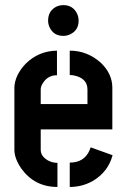

<svg xmlns="http://www.w3.org/2000/svg" viewBox="-20 -742 504 762"><path d="M170.9 -660.2Q170.9 -699.2 204.1 -715.8Q217.8 -721.7 231.4 -721.7Q269.5 -721.7 286.1 -687.5Q292 -673.8 292 -660.2Q292 -621.1 257.8 -605.5Q245.1 -599.6 231.4 -599.6Q192.4 -599.6 176.8 -633.8Q170.9 -646.5 170.9 -660.2ZM37.1 -147.5V-395.5Q39.1 -443.4 81.1 -488.3Q132.8 -540 206.1 -541V-443.4Q168 -443.4 148.4 -409.2Q141.6 -397.5 141.6 -387.7V-329.1H327.1V-386.7Q327.1 -427.7 282.2 -440.4Q269.5 -444.3 256.8 -444.3V-541Q326.2 -541 379.9 -493.2Q424.8 -450.2 425.8 -396.5V-228.5H141.6V-147.5Q141.6 -122.1 169.9 -105.5Q187.5 -95.7 208 -95.7V0Q117.2 0 64.5 -73.2Q37.1 -113.3 37.1 -147.5ZM256.8 0V-96.7Q313.5 -96.7 335 -144.5Q337.9 -151.4 339.8 -157.2L426.8 -126Q409.2 -59.6 347.7 -23.4Q305.7 0 256.8 0Z"/></svg>

Font: Post No Bills Colombo
Style: Bold
Weight: 800
Designer: Kosala Senevirathne, Siva Puranthara, Lasantha Premarathna, Tharique Azeez
Foundry: Mooniak
Version: Version 1.220 ; ttfautohint (v1.5)